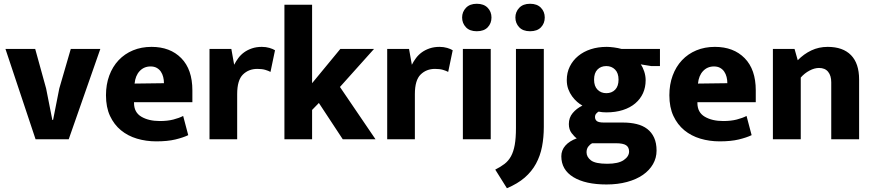

<svg xmlns="http://www.w3.org/2000/svg" viewBox="-20 -740 4642 1020"><path d="M356 -480H513L345 0H169L9 -480H167L225 -270L258 -103H262L295 -270Z M1002 -197H692V-193Q692 -143 731 -120Q770 -97 829 -97Q870 -97 901 -105Q932 -113 953 -124L980 -22Q953 -9 911.5 1Q870 11 810 11Q756 11 707.5 -3.5Q659 -18 622.5 -48Q586 -78 564.5 -124Q543 -170 543 -234Q543 -291 560.5 -338.5Q578 -386 610 -420Q642 -454 686.5 -472.5Q731 -491 785 -491Q884 -491 943 -431Q1002 -371 1002 -260ZM851 -298Q851 -315 847 -331Q843 -347 834.5 -359.5Q826 -372 812.5 -379.5Q799 -387 780 -387Q745 -387 722 -362.5Q699 -338 695 -296Z M1093 0V-480H1209L1224 -396Q1233 -414 1246 -431.5Q1259 -449 1277 -462Q1295 -475 1318.5 -483Q1342 -491 1371 -491Q1393 -491 1411.5 -485.5Q1430 -480 1441 -473L1417 -358Q1406 -364 1389 -369Q1372 -374 1347 -374Q1301 -374 1270.5 -344Q1240 -314 1240 -240V0Z M1638 -156V0H1491V-715H1638V-298L1788 -480H1967L1786 -278L1975 0H1801L1674 -193Z M2037 0V-480H2153L2168 -396Q2177 -414 2190 -431.5Q2203 -449 2221 -462Q2239 -475 2262.5 -483Q2286 -491 2315 -491Q2337 -491 2355.5 -485.5Q2374 -480 2385 -473L2361 -358Q2350 -364 2333 -369Q2316 -374 2291 -374Q2245 -374 2214.5 -344Q2184 -314 2184 -240V0Z M2439 0V-480H2587V0ZM2513 -574Q2475 -574 2455 -595.5Q2435 -617 2435 -647Q2435 -677 2455.5 -698.5Q2476 -720 2513 -720Q2550 -720 2570.5 -699Q2591 -678 2591 -647Q2591 -616 2571 -595Q2551 -574 2513 -574Z M2721 -480H2869V-66Q2869 -10 2859.5 39Q2850 88 2827.5 129.5Q2805 171 2767.5 203.5Q2730 236 2673 260L2611 161Q2639 147 2660 131Q2681 115 2694.5 90.5Q2708 66 2714.5 30Q2721 -6 2721 -60ZM2796 -574Q2758 -574 2738 -595.5Q2718 -617 2718 -647Q2718 -677 2738.5 -698.5Q2759 -720 2796 -720Q2833 -720 2853.5 -699Q2874 -678 2874 -647Q2874 -616 2854 -595Q2834 -574 2796 -574Z M2991 -315Q2991 -354 3007 -386.5Q3023 -419 3051.5 -442.5Q3080 -466 3118.5 -478.5Q3157 -491 3203 -491Q3220 -491 3242 -488Q3264 -485 3282 -480H3486V-389H3440L3384 -398Q3395 -383 3402.5 -360Q3410 -337 3410 -314Q3410 -276 3396 -245Q3382 -214 3355 -191Q3328 -168 3289 -155.5Q3250 -143 3201 -143Q3190 -143 3180 -144Q3170 -145 3160 -147Q3153 -143 3147 -136Q3141 -129 3141 -118Q3141 -105 3150.5 -97Q3160 -89 3189 -89H3290Q3329 -89 3362 -81Q3395 -73 3418.5 -55Q3442 -37 3455 -8.5Q3468 20 3468 60Q3468 99 3449 132Q3430 165 3395.5 189Q3361 213 3311.5 226.5Q3262 240 3202 240Q3090 240 3026 201Q2962 162 2962 90Q2962 58 2983.5 33.5Q3005 9 3044 -5Q3032 -13 3017 -32.5Q3002 -52 3002 -81Q3002 -115 3022.5 -139.5Q3043 -164 3074 -179Q3061 -186 3046.5 -198.5Q3032 -211 3019.5 -228Q3007 -245 2999 -266.5Q2991 -288 2991 -315ZM3126 21Q3114 27 3105 39Q3096 51 3096 69Q3096 94 3119.5 112Q3143 130 3206 130Q3265 130 3293.5 110.5Q3322 91 3322 65Q3322 42 3306 31.5Q3290 21 3252 21ZM3266 -317Q3266 -352 3247.5 -370.5Q3229 -389 3201 -389Q3172 -389 3154 -370.5Q3136 -352 3136 -317Q3136 -282 3154.5 -263.5Q3173 -245 3201 -245Q3230 -245 3248 -263.5Q3266 -282 3266 -317Z M3995 -197H3685V-193Q3685 -143 3724 -120Q3763 -97 3822 -97Q3863 -97 3894 -105Q3925 -113 3946 -124L3973 -22Q3946 -9 3904.5 1Q3863 11 3803 11Q3749 11 3700.5 -3.5Q3652 -18 3615.5 -48Q3579 -78 3557.5 -124Q3536 -170 3536 -234Q3536 -291 3553.5 -338.5Q3571 -386 3603 -420Q3635 -454 3679.5 -472.5Q3724 -491 3778 -491Q3877 -491 3936 -431Q3995 -371 3995 -260ZM3844 -298Q3844 -315 3840 -331Q3836 -347 3827.5 -359.5Q3819 -372 3805.5 -379.5Q3792 -387 3773 -387Q3738 -387 3715 -362.5Q3692 -338 3688 -296Z M4234 0H4086V-480H4201L4218 -420Q4250 -453 4290 -472Q4330 -491 4377 -491Q4458 -491 4501 -447Q4544 -403 4544 -318V0H4396V-303Q4396 -338 4379.5 -358.5Q4363 -379 4331 -379Q4307 -379 4280.5 -365Q4254 -351 4234 -328Z"/></svg>

Font: Mukta Mahee ExtraBold
Style: Regular
Weight: 800
Designer: Shuchita Grover, Noopur Datye, Girish Dalvi, Yashodeep Gholap
Foundry: Ek Type
Version: Version 2.538;PS 1.000;hotconv 16.6.51;makeotf.lib2.5.65220;